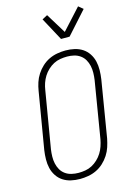

<svg xmlns="http://www.w3.org/2000/svg" viewBox="-143 -1046 786 1127"><g transform="rotate(-15 250.0 -483.0)"><path d="M199 8Q171 8 144.5 2Q118 -4 96.5 -18Q75 -32 60.5 -54Q46 -76 40 -101.5Q34 -127 34.5 -155Q35 -183 39 -210L97 -555Q101 -580 109 -604.5Q117 -629 131.5 -651.5Q146 -674 166 -692.5Q186 -711 210 -722.5Q234 -734 260 -738.5Q286 -743 310 -743Q338 -743 364.5 -737Q391 -731 412.5 -717Q434 -703 448.5 -681Q463 -659 469 -633.5Q475 -608 474.5 -580Q474 -552 470 -525L413 -180Q408 -155 400 -130.5Q392 -106 377.5 -83.5Q363 -61 343 -42.5Q323 -24 299 -12.5Q275 -1 249 3.5Q223 8 199 8ZM200 -29Q220 -29 241 -32.5Q262 -36 281 -46Q300 -56 316.5 -71.5Q333 -87 344.5 -105.5Q356 -124 363 -144.5Q370 -165 374 -186L431 -531Q434 -552 434.5 -574Q435 -596 430.5 -616.5Q426 -637 416 -654.5Q406 -672 389.5 -684Q373 -696 352.5 -701Q332 -706 310 -706Q290 -706 268.5 -702.5Q247 -699 228 -689Q209 -679 192.5 -663.5Q176 -648 164.5 -629.5Q153 -611 146 -590.5Q139 -570 136 -549L78 -204Q75 -183 74.5 -161Q74 -139 78.5 -118.5Q83 -98 93 -80.5Q103 -63 119.5 -51Q136 -39 157 -34Q178 -29 200 -29ZM303 -815 228 -954 260 -971 335 -849 449 -974 477 -951 355 -815Z"/></g></svg>

Font: Iosevka Extralight Oblique
Style: Regular
Weight: 200
Italic angle: -9°
Monospace: yes
Designer: Belleve Invis
Foundry: Belleve Invis
Version: Version 32.5.0; ttfautohint (v1.8.4)